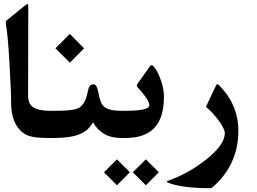

<svg xmlns="http://www.w3.org/2000/svg" viewBox="-20 -735 1321 988"><path d="M232.4 -24.9Q199.2 -24.9 175.8 -27.1Q152.3 -29.3 136 -33.7Q119.6 -38.1 108.4 -44.9Q97.2 -51.8 87.4 -61Q37.1 -109.4 37.1 -207.5Q37.1 -241.2 34.9 -290.8Q32.7 -340.3 28.8 -409.2Q20 -560.5 10.7 -607.9Q10.3 -610.8 10 -613.3Q9.8 -615.7 9.8 -618.2Q9.8 -626 12.7 -628.9L103 -702.1Q120.1 -714.8 121.6 -714.8L122.6 -714.4Q125.5 -713.9 125.5 -699.2L124.5 -241.2Q124.5 -222.2 130.6 -207.8Q136.7 -193.4 150.1 -183.8Q163.6 -174.3 186.5 -169.4Q209.5 -164.6 242.7 -164.6H247.6Q251.5 -164.6 254.2 -158.7Q256.8 -152.8 258.5 -143.1Q260.3 -133.3 261.2 -120.6Q262.2 -107.9 262.2 -95.2Q262.2 -81.5 261.2 -69.1Q260.3 -56.6 258.5 -46.6Q256.8 -36.6 254.2 -30.8Q251.5 -24.9 247.6 -24.9Z M412.6 -486.3 339.4 -412.6 265.1 -486.3 339.4 -560.5ZM604 -24.9Q551.3 -24.9 515.4 -46.4Q479.5 -67.9 459 -105Q446.8 -85 430.7 -69.8Q414.6 -54.7 390.4 -44.7Q366.2 -34.7 332.8 -29.8Q299.3 -24.9 252.4 -24.9H237.8Q233.9 -24.9 231.2 -30.8Q228.5 -36.6 226.8 -46.6Q225.1 -56.6 223.9 -69.1Q222.7 -81.5 222.7 -95.2Q222.7 -107.9 223.9 -120.6Q225.1 -133.3 226.8 -143.1Q228.5 -152.8 231.2 -158.7Q233.9 -164.6 237.8 -164.6H242.7Q277.3 -164.6 301.5 -165.5Q325.7 -166.5 342.3 -168.7Q358.9 -170.9 369.4 -173.6Q379.9 -176.3 386.7 -180.2Q393.6 -184.1 397.9 -189Q402.3 -193.8 407.2 -199.7Q423.3 -218.8 432.1 -265.6Q439 -301.3 459 -301.3Q469.2 -301.3 475.1 -292.5Q481 -283.7 484.9 -265.6Q490.2 -236.3 496.3 -217Q502.4 -197.8 515.6 -186.3Q528.8 -174.8 551.8 -169.7Q574.7 -164.6 613.8 -164.6H618.7Q622.6 -164.6 625.2 -158.7Q627.9 -152.8 629.6 -143.1Q631.3 -133.3 632.6 -120.6Q633.8 -107.9 633.8 -95.2Q633.8 -81.5 632.6 -69.1Q631.3 -56.6 629.6 -46.6Q627.9 -36.6 625.2 -30.8Q622.6 -24.9 618.7 -24.9Z M797.4 151.4 730.5 218.3 663.6 151.4 730.5 85ZM648.4 151.4 582 218.3 515.1 151.4 582 85ZM823.7 -237.3Q823.7 -189 813.2 -149.7Q802.7 -110.4 779.3 -82.5Q755.9 -54.7 717.8 -39.8Q679.7 -24.9 623.5 -24.9H608.9Q605 -24.9 602.3 -30.8Q599.6 -36.6 597.9 -46.6Q596.2 -56.6 595 -69.1Q593.8 -81.5 593.8 -95.2Q593.8 -107.9 595 -120.6Q596.2 -133.3 597.9 -143.1Q599.6 -152.8 602.3 -158.7Q605 -164.6 608.9 -164.6H613.8Q650.9 -164.6 676.5 -166.5Q702.1 -168.5 718 -172.1Q733.9 -175.8 741.2 -181.2Q748.5 -186.5 748.5 -193.8Q748.5 -219.7 687.5 -286.6Q684.1 -290.5 684.1 -294.9Q684.1 -299.8 687.5 -303.7L751 -393.1Q755.4 -399.4 760.3 -399.4Q765.6 -399.4 772.2 -391.4Q778.8 -383.3 785.6 -371.8Q792.5 -360.4 798.3 -346.7Q804.2 -333 808.1 -321.8Q823.7 -277.3 823.7 -237.3Z M1206.5 -62.5Q1206.5 92.3 1103.5 200.2Q1071.8 233.4 1064 233.4Q918.9 233.4 847.2 206.1Q838.4 202.6 838.4 199.7Q838.4 197.3 845.7 194.8Q948.2 158.2 1035.2 90.3Q1136.7 12.2 1136.7 -50.3Q1136.7 -62 1127.4 -79.8Q1118.2 -97.7 1103.8 -116.9Q1089.4 -136.2 1072.3 -154.5Q1055.2 -172.9 1039.6 -185.1L1092.3 -296.4Q1095.2 -301.8 1098.6 -301.8Q1101.6 -301.8 1105.5 -298.3Q1206.5 -197.3 1206.5 -62.5Z"/></svg>

Font: XB Kayhan
Style: Bold
Weight: 700
Designer: Behnam
Foundry: Irmug
Version: Version 7.300 2009